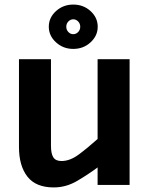

<svg xmlns="http://www.w3.org/2000/svg" viewBox="-20 -809 641 840"><path d="M215 11Q137 11 100 -36.2Q63 -83.5 63 -166V-550H203V-171Q203 -137 213.2 -120.8Q223.5 -104.5 249 -104.5Q286 -104.5 324.5 -133Q363 -161.5 407 -201V-550H547V0H407V-76.5Q366 -46 317.5 -17.5Q269 11 215 11ZM300.5 -595Q256.5 -595 225 -623.8Q193.5 -652.5 193.5 -692Q193.5 -732 225 -760.5Q256.5 -789 300.5 -789Q345 -789 376.2 -760.5Q407.5 -732 407.5 -692Q407.5 -652.5 376.2 -623.8Q345 -595 300.5 -595ZM300.5 -659.5Q313 -659.5 322 -669Q331 -678.5 331 -692Q331 -705.5 322 -715Q313 -724.5 300.5 -724.5Q288 -724.5 279 -715Q270 -705.5 270 -692Q270 -678.5 279 -669Q288 -659.5 300.5 -659.5Z"/></svg>

Font: Junction
Style: Bold
Weight: 700
Designer: Caroline Hadilaksono
Foundry: Caroline Hadilaksono, Tyler Finck, The League of Moveable Type
Version: Version 2.000; ttfautohint (v1.8.3)